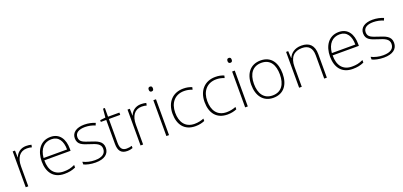

<svg xmlns="http://www.w3.org/2000/svg" viewBox="19 -1691 5596 2668"><g transform="rotate(-20 2816.5 -357.0)"><path d="M290 -538C207 -538 152 -490 130 -429H127L124 -530H90V0H128V-295C128 -421 183 -502 288 -502C316 -502 337 -499 360 -492L367 -528C344 -534 319 -538 290 -538Z M651 -540C499 -540 421 -415 421 -260C421 -100 499 10 662 10C728 10 776 0 828 -23V-61C767 -33 728 -25 663 -25C532 -25 460 -110 461 -263H849V-294C849 -434 786 -540 651 -540ZM651 -505C758 -505 809 -421 809 -297H462C474 -432 545 -505 651 -505Z M1324 -137C1324 -235 1240 -260 1149 -290C1064 -319 1002 -333 1002 -407C1002 -472 1057 -505 1148 -505C1200 -505 1258 -492 1296 -474L1311 -508C1267 -526 1212 -540 1149 -540C1035 -540 963 -490 963 -406C963 -310 1035 -289 1131 -258C1222 -230 1285 -206 1285 -135C1285 -67 1237 -24 1123 -24C1061 -24 1000 -39 950 -64V-24C988 -6 1049 10 1122 10C1254 10 1324 -45 1324 -137Z M1593 -25C1524 -25 1500 -68 1500 -146V-496H1668V-530H1500V-659H1473L1461 -531L1381 -522V-496H1461V-143C1461 -43 1498 10 1590 10C1624 10 1649 4 1671 -4V-37C1650 -30 1624 -25 1593 -25Z M1988 -538C1905 -538 1850 -490 1828 -429H1825L1822 -530H1788V0H1826V-295C1826 -421 1881 -502 1986 -502C2014 -502 2035 -499 2058 -492L2065 -528C2042 -534 2017 -538 1988 -538Z M2189 -724C2168 -724 2159 -709 2159 -688C2159 -667 2168 -652 2189 -652C2214 -652 2221 -667 2221 -688C2221 -709 2214 -724 2189 -724ZM2209 -530H2170V0H2209Z M2600 10C2656 10 2702 -2 2736 -17V-52C2697 -36 2649 -25 2599 -25C2458 -25 2396 -127 2396 -262C2396 -407 2477 -504 2614 -504C2652 -504 2693 -497 2732 -480L2741 -515C2705 -531 2664 -540 2614 -540C2456 -540 2356 -430 2356 -262C2356 -100 2436 10 2600 10Z M3074 10C3130 10 3176 -2 3210 -17V-52C3171 -36 3123 -25 3073 -25C2932 -25 2870 -127 2870 -262C2870 -407 2951 -504 3088 -504C3126 -504 3167 -497 3206 -480L3215 -515C3179 -531 3138 -540 3088 -540C2930 -540 2830 -430 2830 -262C2830 -100 2910 10 3074 10Z M3354 -724C3333 -724 3324 -709 3324 -688C3324 -667 3333 -652 3354 -652C3379 -652 3386 -667 3386 -688C3386 -709 3379 -724 3354 -724ZM3374 -530H3335V0H3374Z M3985 -265C3985 -423 3914 -540 3757 -540C3609 -540 3521 -435 3521 -265C3521 -104 3602 10 3752 10C3908 10 3985 -105 3985 -265ZM3561 -265C3561 -415 3630 -505 3757 -505C3892 -505 3945 -401 3945 -265C3945 -124 3886 -25 3752 -25C3623 -25 3561 -122 3561 -265Z M4360 -540C4257 -540 4198 -486 4173 -426H4170L4164 -530H4133V0H4172V-297C4172 -437 4241 -505 4357 -505C4451 -505 4504 -455 4504 -345V0H4543V-347C4543 -479 4477 -540 4360 -540Z M4914 -540C4762 -540 4684 -415 4684 -260C4684 -100 4762 10 4925 10C4991 10 5039 0 5091 -23V-61C5030 -33 4991 -25 4926 -25C4795 -25 4723 -110 4724 -263H5112V-294C5112 -434 5049 -540 4914 -540ZM4914 -505C5021 -505 5072 -421 5072 -297H4725C4737 -432 4808 -505 4914 -505Z M5587 -137C5587 -235 5503 -260 5412 -290C5327 -319 5265 -333 5265 -407C5265 -472 5320 -505 5411 -505C5463 -505 5521 -492 5559 -474L5574 -508C5530 -526 5475 -540 5412 -540C5298 -540 5226 -490 5226 -406C5226 -310 5298 -289 5394 -258C5485 -230 5548 -206 5548 -135C5548 -67 5500 -24 5386 -24C5324 -24 5263 -39 5213 -64V-24C5251 -6 5312 10 5385 10C5517 10 5587 -45 5587 -137Z"/></g></svg>

Font: Noto Sans Myanmar UI ExtraLight
Style: Regular
Weight: 200
Designer: Monotype Design Team
Foundry: Monotype Imaging Inc.
Version: Version 2.103